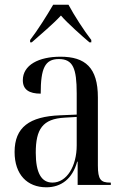

<svg xmlns="http://www.w3.org/2000/svg" viewBox="-20 -786 526 816"><path d="M108 -616V-606H115C153 -640 204 -682 239 -720C265 -689 333 -629 360 -606H368V-616C337 -656 295 -721 271 -766H206C180 -721 139 -656 108 -616ZM177 10C240 10 288 -26 308 -99H310V0H451V-10H448C408 -10 396 -23 396 -83V-372C396 -499 342 -545 237 -545C145 -545 77 -510 77 -445C77 -405 104 -388 153 -388C153 -496 171 -535 230 -535C290 -535 306 -496 306 -389V-299L236 -296C105 -291 42 -245 42 -140C42 -44 96 10 177 10ZM203 -10C156 -10 132 -51 132 -137C132 -237 161 -281 255 -286L306 -289V-168C306 -80 264 -10 203 -10Z"/></svg>

Font: Noto Serif Display Condensed
Style: Regular
Weight: 400
Width: 3
Designer: Monotype Design Team
Foundry: Monotype Imaging Inc.
Version: Version 2.009